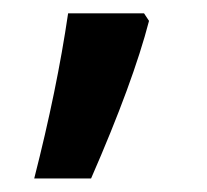

<svg xmlns="http://www.w3.org/2000/svg" viewBox="-20 -136 307 285"><path d="M201.2 -105Q177.7 -14.2 115.2 128.9H30.8Q64.5 -2.9 81.1 -116.2H193.8Z"/></svg>

Font: f0_21440          
Style: Regular
Weight: 600
Foundry: Ascender Corporation
Version: Version 1.10